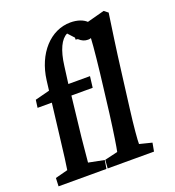

<svg xmlns="http://www.w3.org/2000/svg" viewBox="-146 -936 958 1051"><g transform="rotate(-20 333.0 -410.5)"><path d="M294 0 302 -49 211 -67C216 -113 222 -194 231 -266L251 -443H375L383 -508H257V-509L270 -608C281 -697 308 -753 345 -770L378 -734L377 -723L390 -721C406 -706 422 -699 442 -699C448 -699 454 -700 459 -702C457 -654 444 -531 431 -427L413 -279C399 -170 386 -89 381 -67L305 -49L301 0H571L580 -49L508 -67C507 -84 514 -169 527 -269L550 -451C571 -620 584 -701 598 -800L575 -818L474 -791C455 -809 423 -821 382 -821C266 -821 171 -718 152 -567L145 -510L60 -488L54 -443H137L115 -260C101 -141 96 -105 90 -67L17 -48L15 0Z"/></g></svg>

Font: TPK Tissa Web SemiBold
Style: Italic
Weight: 600
Italic angle: -7°
Designer: Jacques Le Bailly, Suppakit Chalermlarp | Katatrad Co.,Ltd.
Foundry: Jacques Le Bailly, Cadson Demak Co.,Ltd.
Version: Version 5.000;Glyphs 3.1.2 (3151)